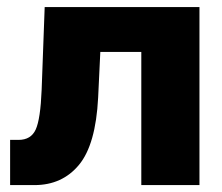

<svg xmlns="http://www.w3.org/2000/svg" viewBox="-20 -536 644 556"><path d="M9.3 0V-130.9H33.7Q69.8 -130.9 83.5 -161.1Q97.2 -191.4 100.6 -275.9L109.4 -515.6H557.6V0H389.2V-385.7H270.5L264.2 -253.4Q257.3 -117.2 208.7 -58.6Q160.2 0 79.6 0Z"/></svg>

Font: Inter Display ExtraBold
Style: Regular
Weight: 800
Designer: Rasmus Andersson
Foundry: rsms
Version: Version 4.000;git-a52131595